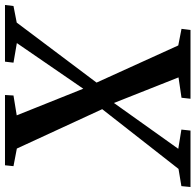

<svg xmlns="http://www.w3.org/2000/svg" viewBox="-56 -756 783 769"><g transform="rotate(90 335.5 -371.5)"><path d="M-29 0 -25 -34 41.5 -47 289.5 -377 360 -431.5 547 -694 470 -706.5 474 -743H700L696.5 -706.5L627.5 -695L382.5 -382L312.5 -322.5L123.5 -47.5L202 -34L198 0ZM331.5 0 333.5 -34 413 -47 304.5 -318 283.5 -363 133 -694 66.5 -707 71 -743H346.5L342.5 -707L261 -695L365 -432.5L387 -392L546 -47.5L616.5 -34L613 0Z"/></g></svg>

Font: Merriweather 60pt Medium
Style: Italic
Weight: 500
Italic angle: -7.8°
Version: Version 2.101